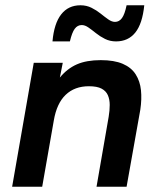

<svg xmlns="http://www.w3.org/2000/svg" viewBox="-20 -708 610 728"><path d="M26 0 108 -470H218L207 -414Q235 -448 271.5 -464Q308 -480 362 -480Q413 -480 445.5 -466Q478 -452 494.5 -426Q511 -400 514.5 -366Q518 -332 512 -292L460 0H346L392 -265Q396 -289 396 -310Q396 -331 389 -347Q382 -363 365 -372Q348 -381 317 -381Q263 -381 229 -348.5Q195 -316 184 -251L140 0ZM179 -551Q185 -619 212 -653.5Q239 -688 285 -688Q308 -688 327 -678.5Q346 -669 361.5 -656.5Q377 -644 390.5 -634.5Q404 -625 416 -625Q432 -625 442.5 -639.5Q453 -654 460 -688H527Q520 -618 493 -584.5Q466 -551 420 -551Q397 -551 378 -560.5Q359 -570 343.5 -582.5Q328 -595 315 -604Q302 -613 290 -613Q274 -613 263.5 -599Q253 -585 245 -551Z"/></svg>

Font: Gantari SemiBold
Style: Italic
Weight: 600
Italic angle: -10°
Designer: Anugrah Pasau
Foundry: Lafontype
Version: Version 1.000